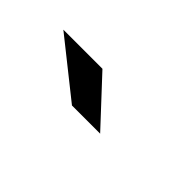

<svg xmlns="http://www.w3.org/2000/svg" viewBox="9 -970 583 583"><g transform="rotate(45 300.0 -679.0)"><path d="M269.5 -607 88.2 -751.3H256.1L390.5 -607Z"/></g></svg>

Font: Montserrat Thin
Style: Regular
Weight: 100
Designer: Julieta Ulanovsky
Foundry: Julieta Ulanovsky
Version: Version 9.000